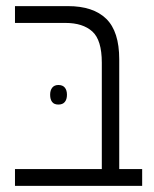

<svg xmlns="http://www.w3.org/2000/svg" viewBox="-20 -608 504 628"><path d="M313 0V-403Q313 -477 282 -505Q251 -533 194 -533H29V-588H202Q285 -588 327.5 -546.5Q370 -505 370 -414V0ZM29 0V-55H445V0ZM144 -298Q144 -313 151 -321.5Q158 -330 171 -330Q185 -330 192 -321.5Q199 -313 199 -298Q199 -283 192 -274.5Q185 -266 171 -266Q157 -266 150.5 -274.5Q144 -283 144 -298Z"/></svg>

Font: Noto Sans Hebrew SemiCondensed Light
Style: Regular
Weight: 300
Width: 4
Designer: Monotype Design Team
Foundry: Monotype Imaging Inc.
Version: Version 2.003